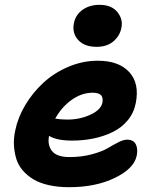

<svg xmlns="http://www.w3.org/2000/svg" viewBox="-20 -756 639 803"><path d="M383.8 -560.1Q333.5 -560.1 307.1 -588.6Q280.8 -617.2 289.1 -659.2Q296.4 -694.8 325.7 -715.3Q355 -735.8 396 -735.8Q446.3 -735.8 470.7 -705.8Q495.1 -675.8 487.8 -640.1Q481.9 -607.4 455.1 -583.7Q428.2 -560.1 383.8 -560.1ZM269 26.9Q222.2 26.9 184.1 18.3Q146 9.8 119.6 -6.1Q93.3 -22 74.7 -43.7Q56.2 -65.4 48.1 -92Q40 -118.7 38.3 -148.7Q36.6 -178.7 43.9 -210.9Q54.7 -264.6 85.7 -316.7Q116.7 -368.7 161.4 -409.9Q206.1 -451.2 265.9 -476.6Q325.7 -502 389.2 -502Q477.1 -502 520.5 -454.6Q564 -407.2 547.9 -325.2Q540 -284.2 514.2 -252.9Q488.3 -221.7 450.9 -203.6Q413.6 -185.5 371.1 -176.8Q328.6 -168 282.2 -168Q216.3 -168 185.1 -188Q177.7 -148.9 197.8 -124Q217.8 -99.1 271 -99.1Q321.3 -99.1 363.8 -110.6Q406.2 -122.1 429 -135.5Q451.7 -148.9 473.9 -160.4Q496.1 -171.9 511.2 -171.9Q538.1 -171.9 547.9 -152.6Q557.6 -133.3 551.8 -105Q541 -51.3 460.7 -12.2Q380.4 26.9 269 26.9ZM367.2 -368.2Q321.8 -368.2 279.8 -338.4Q237.8 -308.6 210.9 -259.8Q235.4 -255.9 262.2 -255.9Q313.5 -255.9 357.7 -276.1Q401.9 -296.4 408.2 -326.2Q412.1 -347.7 402.6 -357.9Q393.1 -368.2 367.2 -368.2Z"/></svg>

Font: Shantell Sans Bouncy
Style: Bold Italic
Weight: 700
Italic angle: -11.31°
Designer: Stephen Nixon, Anya Danilova, Shantell Martin
Foundry: Arrow Type
Version: Version 1.006;[9816181b4]